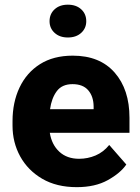

<svg xmlns="http://www.w3.org/2000/svg" viewBox="-20 -770 582 800"><path d="M299.8 9.8Q215.8 9.8 156 -25.1Q96.2 -60.1 64.2 -118.2Q32.2 -176.3 32.2 -246.6V-265.1Q32.2 -343.8 61.5 -405.5Q90.8 -467.3 146.7 -502.7Q202.6 -538.1 283.2 -538.1Q396 -538.1 457.8 -467.5Q519.5 -397 519.5 -279.3V-216.8H187.5Q195.3 -167.5 227.1 -137.9Q258.8 -108.4 309.6 -108.4Q345.7 -108.4 378.4 -122.3Q411.1 -136.2 435.1 -166L506.3 -84.5Q481.9 -48.8 429.2 -19.5Q376.5 9.8 299.8 9.8ZM282.2 -419.4Q238.3 -419.4 216.6 -390.1Q194.8 -360.8 188.5 -314.9H370.1V-326.7Q369.6 -368.2 347.7 -393.8Q325.7 -419.4 282.2 -419.4ZM186.5 -681.6Q186.5 -711.9 207.5 -731.2Q228.5 -750.5 262.7 -750.5Q297.4 -750.5 318.4 -731.2Q339.4 -711.9 339.4 -681.6Q339.4 -652.3 318.4 -633.1Q297.4 -613.8 262.7 -613.8Q228.5 -613.8 207.5 -633.1Q186.5 -652.3 186.5 -681.6Z"/></svg>

Font: Vazirmatn UI FD ExtraBold
Style: Regular
Weight: 800
Designer: Saber Rastikerdar
Foundry: Saber Rastikerdar
Version: Version 33.003